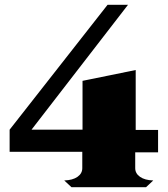

<svg xmlns="http://www.w3.org/2000/svg" viewBox="-20 -778 697 798"><path d="M542 -145V-79Q542 -57 562 -43Q582 -29 617 -28L587 0H277L247 -28Q282 -29 302 -43Q322 -57 322 -79V-147H20V-239L427 -758H512L111 -239H323V-442L544 -487V-238H637V-145Z"/></svg>

Font: FFF_Oezguer-Guendem
Style: Bold
Weight: 700
Designer: bBox Type GmbH
Foundry: bBox Type GmbH
Version: Version 1.004